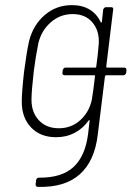

<svg xmlns="http://www.w3.org/2000/svg" viewBox="-20 -530 514 750"><path d="M474 -256 473 -246Q472 -242 469 -239Q466 -236 462 -236H395Q392 -236 390 -232L362 -5Q350 99 291.5 151Q233 203 128 200Q119 200 119 190L121 174Q123 164 132 164Q221 165 267 122.5Q313 80 324 -6L330 -58Q331 -61 329.5 -61Q328 -61 326 -59Q304 -28 271.5 -11Q239 6 199 6Q138 6 101.5 -32Q65 -70 65 -133Q65 -169 74 -250Q85 -333 94 -371Q110 -433 155 -471.5Q200 -510 261 -510Q301 -510 329.5 -493Q358 -476 373 -444Q374 -442 375.5 -442Q377 -442 378 -445L383 -492Q384 -496 387 -499Q390 -502 394 -502H414Q424 -502 422 -492L395 -270Q395 -266 398 -266H465Q474 -266 474 -256ZM339 -142Q345 -178 351 -232Q352 -236 348 -236H233Q228 -236 225.5 -239Q223 -242 224 -246L225 -256Q226 -260 229 -263Q232 -266 236 -266H352Q356 -266 356 -270Q363 -320 366 -362Q368 -411 340.5 -443Q313 -475 264 -475Q215 -475 178.5 -443Q142 -411 130 -362Q119 -308 112 -252Q103 -174 103 -140Q103 -91 132 -60Q161 -29 210 -29Q259 -29 294 -61Q329 -93 339 -142Z"/></svg>

Font: Barlow Semi Condensed ExLight
Style: Italic
Weight: 275
Width: 4
Italic angle: -7°
Designer: Jeremy Tribby
Foundry: Tribby Type
Version: Version 1.408